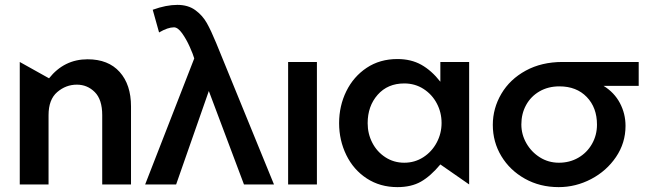

<svg xmlns="http://www.w3.org/2000/svg" viewBox="-20 -756 2651 787"><path d="M339 -513Q243 -513 181 -435L61 -502V0H179V-284Q179 -348 214.5 -378.5Q250 -409 295 -409Q338 -409 368.5 -378.5Q399 -348 399 -284V0H517V-320Q517 -409 470.5 -461Q424 -513 339 -513Z M575 0H702L836 -383L980 0H1103L866 -580Q845 -631 827.5 -662Q810 -693 780.5 -714.5Q751 -736 707 -736Q661 -736 606 -716L632 -623Q668 -644 693 -644Q709 -644 726.5 -619.5Q744 -595 758 -563.5Q772 -532 776 -517V-516Z M1279 -502H1161V0H1279Z M1637 -414Q1681 -414 1716 -391.5Q1751 -369 1770.5 -332Q1790 -295 1790 -252Q1790 -209 1770 -171.5Q1750 -134 1715 -111.5Q1680 -89 1637 -89Q1594 -89 1559.5 -111.5Q1525 -134 1506 -171Q1487 -208 1487 -251Q1487 -321 1528 -367.5Q1569 -414 1637 -414ZM1903 -502H1785V-421Q1749 -467 1707 -490.5Q1665 -514 1609 -514Q1537 -514 1483 -478Q1429 -442 1399.5 -382Q1370 -322 1370 -251Q1370 -181 1399.5 -120.5Q1429 -60 1483.5 -24.5Q1538 11 1609 11Q1666 11 1705.5 -11.5Q1745 -34 1785 -82L1903 0Z M2544 -240Q2544 -170 2505 -112.5Q2466 -55 2403 -22Q2340 11 2270 11Q2193 11 2131.5 -23.5Q2070 -58 2035 -116Q2000 -174 2000 -244Q2000 -312 2035 -371.5Q2070 -431 2135 -466.5Q2200 -502 2286 -502H2598V-404H2454Q2498 -377 2521 -333.5Q2544 -290 2544 -240ZM2427 -245Q2427 -315 2385 -358.5Q2343 -402 2273 -402Q2227 -402 2191.5 -381.5Q2156 -361 2136.5 -325.5Q2117 -290 2117 -246Q2117 -205 2137.5 -169Q2158 -133 2193 -111Q2228 -89 2271 -89Q2315 -89 2350.5 -109.5Q2386 -130 2406.5 -166Q2427 -202 2427 -245Z"/></svg>

Font: Geom Medium
Style: Bold
Weight: 500
Version: Version 1.102